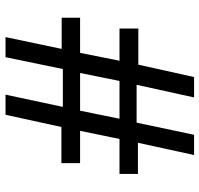

<svg xmlns="http://www.w3.org/2000/svg" viewBox="-34 -706 740 713"><g transform="rotate(90 336.5 -350.0)"><path d="M118.2 0 162.1 -208.5H46.4V-276.9H176.8L206.1 -423.3H86.4V-493.2H220.7L266.6 -700.2H342.3L295.4 -486.8H436L481 -700.2H556.2L510.7 -491.7H626.5V-423.3H496.6L466.3 -276.9H586.4V-207.5H452.1L406.7 0H332L377.4 -212.9H236.8L192.9 0ZM251.5 -276.9H391.6L421.4 -423.3H281.2Z"/></g></svg>

Font: HK Grotesk Medium
Style: Regular
Weight: 500
Designer: Alfredo Marco Pradil and Stefan Peev
Foundry: Hanken Design Co.
Version: Version 1.045;PS 001.045;hotconv 1.0.88;makeotf.lib2.5.64775